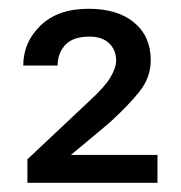

<svg xmlns="http://www.w3.org/2000/svg" viewBox="-20 -736 407 431"><path d="M333.5 -388.2V-325.7H41.5V-378.4L182.1 -510.7Q215.3 -541 228 -562.5Q240.7 -584 240.7 -600.1Q240.7 -623.5 225.1 -638.7Q209.5 -653.8 180.7 -653.8Q144 -653.8 126.7 -635.3Q109.4 -616.7 109.4 -588.9H32.2Q32.2 -641.1 71 -678.7Q109.9 -716.3 178.7 -716.3Q244.1 -716.3 281.2 -685.3Q318.4 -654.3 318.4 -601.1Q318.4 -562 293 -530.3Q267.6 -498.5 224.6 -459.5L139.2 -388.2Z"/></svg>

Font: Vazirmatn RD UI FD
Style: Regular
Weight: 400
Designer: Saber Rastikerdar
Foundry: Saber Rastikerdar
Version: Version 33.003